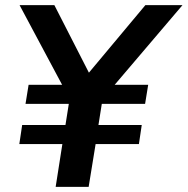

<svg xmlns="http://www.w3.org/2000/svg" viewBox="-20 -725 728 745"><path d="M196 0 222 -166H55L66 -240H234L247 -322H79L91 -396H221L56 -705H191L325 -443L544 -705H688L425 -396H555L543 -322H375L362 -240H530L519 -166H351L324 0Z"/></svg>

Font: Mulish
Style: Bold Italic
Weight: 700
Italic angle: -9°
Designer: Vernon Adams
Foundry: Vernon Adams
Version: Version 3.603; ttfautohint (v1.8.3)